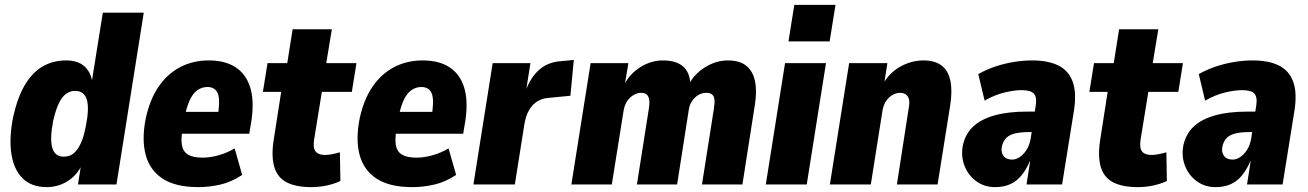

<svg xmlns="http://www.w3.org/2000/svg" viewBox="-20 -757 5370 788"><path d="M172 11Q109 11 72.5 -25.5Q36 -62 26.5 -127Q17 -192 34 -277Q52 -358 82.5 -409Q113 -460 155.5 -484.5Q198 -509 251 -509Q302 -509 329 -482.5Q356 -456 360 -411H355L402 -705H570L458 0H300L315 -95H322Q310 -61 286.5 -37Q263 -13 233.5 -1Q204 11 172 11ZM242 -114Q265 -114 281.5 -127Q298 -140 311 -167.5Q324 -195 332 -238Q347 -311 336.5 -347.5Q326 -384 288 -384Q267 -384 250 -371Q233 -358 220.5 -331Q208 -304 198 -260Q184 -187 194.5 -150.5Q205 -114 242 -114Z M794 11Q701 11 648 -23.5Q595 -58 578 -121Q561 -184 578 -270Q595 -349 631 -401.5Q667 -454 719.5 -481.5Q772 -509 837 -509Q903 -509 946 -481.5Q989 -454 1006.5 -399.5Q1024 -345 1012 -262L1003 -208H709L723 -298H890L874 -282Q881 -328 878.5 -353Q876 -378 863.5 -389Q851 -400 832 -400Q808 -400 789 -386Q770 -372 757 -342Q744 -312 735 -263L729 -225Q722 -185 727 -159.5Q732 -134 752.5 -122Q773 -110 812 -110Q843 -110 878 -120Q913 -130 943 -148L974 -39Q928 -9 882.5 1Q837 11 794 11Z M1258 11Q1195 11 1157 -8.5Q1119 -28 1106 -71Q1093 -114 1103 -181L1134 -380H1059L1078 -498H1159L1181 -637H1342L1319 -498H1443L1424 -380H1301L1269 -183Q1264 -149 1275.5 -135Q1287 -121 1314 -121Q1327 -121 1344.5 -124.5Q1362 -128 1375 -132L1377 -14Q1351 -2 1320.5 4.5Q1290 11 1258 11Z M1672 11Q1579 11 1526 -23.5Q1473 -58 1456 -121Q1439 -184 1456 -270Q1473 -349 1509 -401.5Q1545 -454 1597.5 -481.5Q1650 -509 1715 -509Q1781 -509 1824 -481.5Q1867 -454 1884.5 -399.5Q1902 -345 1890 -262L1881 -208H1587L1601 -298H1768L1752 -282Q1759 -328 1756.5 -353Q1754 -378 1741.5 -389Q1729 -400 1710 -400Q1686 -400 1667 -386Q1648 -372 1635 -342Q1622 -312 1613 -263L1607 -225Q1600 -185 1605 -159.5Q1610 -134 1630.5 -122Q1651 -110 1690 -110Q1721 -110 1756 -120Q1791 -130 1821 -148L1852 -39Q1806 -9 1760.5 1Q1715 11 1672 11Z M1923 0 2002 -498H2157L2138 -378H2135Q2155 -436 2191 -469Q2227 -502 2282 -506L2335 -511L2321 -364L2229 -355Q2205 -353 2185.5 -341Q2166 -329 2152 -306Q2138 -283 2132 -246L2093 0Z M2325 0 2404 -498H2559L2544 -408H2541Q2565 -455 2609 -482Q2653 -509 2700 -509Q2755 -509 2783 -484.5Q2811 -460 2813 -415L2808 -412Q2830 -454 2874.5 -481.5Q2919 -509 2967 -509Q3017 -509 3044 -486Q3071 -463 3079 -422.5Q3087 -382 3078 -326L3027 0H2861L2910 -311Q2914 -336 2912 -350Q2910 -364 2901.5 -370Q2893 -376 2879 -376Q2861 -376 2846 -367Q2831 -358 2820.5 -342.5Q2810 -327 2807 -307L2759 0H2594L2643 -311Q2647 -336 2644 -350Q2641 -364 2633 -370Q2625 -376 2612 -376Q2599 -376 2587 -370.5Q2575 -365 2565.5 -356Q2556 -347 2549.5 -334.5Q2543 -322 2540 -307L2491 0Z M3216 -587 3240 -737H3409L3385 -587ZM3123 0 3202 -498H3370L3291 0Z M3386 0 3465 -498H3622L3608 -408H3602Q3628 -457 3674 -483Q3720 -509 3770 -509Q3817 -509 3844.5 -488Q3872 -467 3880.5 -426Q3889 -385 3880 -326L3828 0H3661L3709 -310Q3714 -336 3710.5 -349.5Q3707 -363 3697.5 -369.5Q3688 -376 3675 -376Q3658 -376 3642.5 -367Q3627 -358 3616.5 -342Q3606 -326 3602 -304L3554 0Z M4064 11Q4020 11 3987 -13Q3954 -37 3938.5 -76.5Q3923 -116 3932 -162Q3943 -209 3975 -238.5Q4007 -268 4062 -283.5Q4117 -299 4196 -299H4246L4233 -215H4204Q4170 -215 4146.5 -209.5Q4123 -204 4110 -191Q4097 -178 4092 -156Q4087 -134 4098 -118Q4109 -102 4134 -102Q4149 -102 4164.5 -112Q4180 -122 4192.5 -141Q4205 -160 4210 -188L4231 -325Q4236 -360 4222.5 -373.5Q4209 -387 4172 -387Q4143 -387 4103 -377.5Q4063 -368 4021 -344L3995 -453Q4031 -473 4068 -485Q4105 -497 4142.5 -503Q4180 -509 4216 -509Q4281 -509 4323 -488.5Q4365 -468 4382 -423Q4399 -378 4388 -305L4339 0H4193L4208 -96H4207Q4193 -63 4173.5 -38.5Q4154 -14 4127 -1.5Q4100 11 4064 11Z M4650 11Q4587 11 4549 -8.5Q4511 -28 4498 -71Q4485 -114 4495 -181L4526 -380H4451L4470 -498H4551L4573 -637H4734L4711 -498H4835L4816 -380H4693L4661 -183Q4656 -149 4667.5 -135Q4679 -121 4706 -121Q4719 -121 4736.5 -124.5Q4754 -128 4767 -132L4769 -14Q4743 -2 4712.5 4.5Q4682 11 4650 11Z M4969 11Q4925 11 4892 -13Q4859 -37 4843.5 -76.5Q4828 -116 4837 -162Q4848 -209 4880 -238.5Q4912 -268 4967 -283.5Q5022 -299 5101 -299H5151L5138 -215H5109Q5075 -215 5051.5 -209.5Q5028 -204 5015 -191Q5002 -178 4997 -156Q4992 -134 5003 -118Q5014 -102 5039 -102Q5054 -102 5069.5 -112Q5085 -122 5097.5 -141Q5110 -160 5115 -188L5136 -325Q5141 -360 5127.5 -373.5Q5114 -387 5077 -387Q5048 -387 5008 -377.5Q4968 -368 4926 -344L4900 -453Q4936 -473 4973 -485Q5010 -497 5047.5 -503Q5085 -509 5121 -509Q5186 -509 5228 -488.5Q5270 -468 5287 -423Q5304 -378 5293 -305L5244 0H5098L5113 -96H5112Q5098 -63 5078.5 -38.5Q5059 -14 5032 -1.5Q5005 11 4969 11Z"/></svg>

Font: Nunito Sans 10pt Condensed Black
Style: Italic
Weight: 900
Width: 3
Italic angle: -9°
Designer: Vernon Adams
Foundry: Vernon Adams
Version: Version 3.101;gftools[0.9.27]